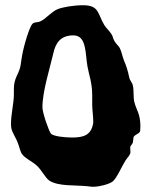

<svg xmlns="http://www.w3.org/2000/svg" viewBox="-20 -694 574 733"><path d="M515 -193C515 -195 516 -205 516 -215C515 -261 501 -273 493 -304C488 -323 492 -347 487 -369C485 -378 476 -387 474 -396C467 -428 463 -440 453 -464C447 -479 444 -498 437 -511C433 -519 422 -527 416 -539C411 -547 411 -556 406 -563C398 -576 386 -586 379 -597C352 -641 360 -674 297 -674C262 -674 220 -667 200 -659C176 -649 155 -622 135 -613C123 -607 111 -611 104 -603C93 -593 71 -521 64 -480C61 -465 60 -449 57 -437C50 -409 33 -394 33 -356C33 -349 33 -342 33 -334C33 -300 22 -259 22 -221C22 -194 30 -188 45 -156C54 -135 57 -115 64 -106C76 -89 101 -79 119 -63C139 -46 153 -14 169 -4C204 18 266 12 314 17C325 19 333 19 340 19C354 19 394 11 410 -1C425 -12 447 -63 459 -81C468 -95 478 -102 478 -114C478 -120 477 -126 477 -131C477 -137 484 -142 487 -149C489 -158 489 -169 490 -171C496 -181 511 -183 515 -193ZM335 -220C327 -179 300 -169 256 -169C224 -169 185 -174 175 -183C167 -192 142 -263 142 -284C142 -345 170 -432 184 -492C192 -528 210 -559 260 -559C312 -559 305 -488 314 -440C319 -410 332 -379 332 -331C332 -319 332 -307 332 -295C332 -275 336 -251 336 -231C336 -227 336 -223 335 -220Z"/></svg>

Font: Freckle Face
Style: Regular
Weight: 400
Designer: Astigmatic (AOETI)
Foundry: Astigmatic (AOETI)
Version: Version 1.000